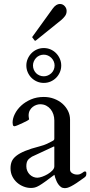

<svg xmlns="http://www.w3.org/2000/svg" viewBox="-20 -954 466 989"><path d="M260.3 -53.7Q232.4 -32.7 213.9 -19.3Q195.3 -5.9 182.4 1.7Q169.4 9.3 159.9 11.7Q150.4 14.2 139.2 14.2Q120.1 14.2 101.3 6.8Q82.5 -0.5 67.6 -13.7Q52.7 -26.9 43.5 -45.4Q34.2 -64 34.2 -87.4Q34.2 -106.9 40.5 -122.3Q46.9 -137.7 63.7 -151.1Q80.6 -164.6 109.4 -176.5Q138.2 -188.5 184.1 -200.2Q208 -206.5 222.7 -213.6Q237.3 -220.7 250 -227.5Q257.8 -231.4 258.8 -234.6Q259.8 -237.8 259.8 -240.2V-334Q259.8 -350.1 254.9 -365Q250 -379.9 240.7 -391.4Q231.4 -402.8 218 -409.9Q204.6 -417 186.5 -417Q178.2 -417 168.2 -413.8Q158.2 -410.6 148.9 -403.6Q139.6 -396.5 133.5 -385.5Q127.4 -374.5 127.4 -358.9Q127.4 -357.4 127.7 -354.5Q127.9 -351.6 128.4 -348.6Q128.9 -345.7 129.4 -343Q129.9 -340.3 129.9 -339.4Q128.4 -336.4 118.7 -331.3Q108.9 -326.2 96.4 -320.3Q84 -314.5 72.5 -309.6Q61 -304.7 55.7 -303.7Q47.9 -303.7 46.4 -310.3Q44.9 -316.9 44.9 -322.3Q44.9 -343.8 56.4 -366.9Q67.9 -390.1 88.9 -409.7Q109.9 -429.2 139.4 -441.9Q168.9 -454.6 205.6 -454.6Q233.9 -454.6 258.5 -445.3Q283.2 -436 301.3 -420.2Q319.3 -404.3 330.1 -383.1Q340.8 -361.8 340.8 -337.9V-80.6Q340.8 -68.8 352.1 -61.8Q363.3 -54.7 377.4 -54.7Q385.7 -54.7 391.6 -56.9Q397.5 -59.1 402.1 -62.3Q406.7 -65.4 410.2 -68.1Q413.6 -70.8 417.5 -70.8Q423.3 -70.8 424.1 -66.7Q424.8 -62.5 424.8 -60.1Q424.8 -51.3 422.4 -47.4Q419.9 -43.5 414.1 -39.1Q390.1 -21.5 374 -11Q357.9 -0.5 346.4 5.4Q335 11.2 327.4 13.2Q319.8 15.1 313.5 15.1Q302.2 15.1 294.4 9.5Q286.6 3.9 280.8 -4.2Q274.9 -12.2 271 -21.5Q267.1 -30.8 264.4 -38.6Q261.7 -46.4 260.3 -53.7ZM115.7 -97.2Q115.7 -84.5 120.6 -73.5Q125.5 -62.5 133.5 -54.7Q141.6 -46.9 151.6 -42.7Q161.6 -38.6 172.4 -38.6Q182.1 -38.6 197 -43.7Q211.9 -48.8 225.8 -57.1Q239.7 -65.4 249.8 -75.9Q259.8 -86.4 259.8 -97.2V-196.3Q259.8 -199.7 258.3 -199.7H257.8L144.5 -147Q137.7 -142.1 132.3 -138.2Q127 -134.3 123.3 -128.9Q119.6 -123.5 117.7 -116.2Q115.7 -108.9 115.7 -97.2ZM115.7 -616.7Q115.7 -634.8 122.8 -651.1Q129.9 -667.5 142.1 -679.9Q154.3 -692.4 170.7 -699.5Q187 -706.5 205.6 -706.5Q224.1 -706.5 240.5 -699.5Q256.8 -692.4 269 -679.9Q281.2 -667.5 288.3 -651.1Q295.4 -634.8 295.4 -616.7Q295.4 -598.1 288.3 -581.8Q281.2 -565.4 269 -553.2Q256.8 -541 240.5 -533.9Q224.1 -526.9 205.6 -526.9Q187 -526.9 170.7 -533.9Q154.3 -541 142.1 -553.2Q129.9 -565.4 122.8 -581.8Q115.7 -598.1 115.7 -616.7ZM149.9 -616.7Q149.9 -605 154.3 -594.7Q158.7 -584.5 166 -577.1Q173.3 -569.8 183.6 -565.4Q193.8 -561 205.6 -561Q216.8 -561 226.8 -565.4Q236.8 -569.8 244.6 -577.1Q252.4 -584.5 256.8 -594.7Q261.2 -605 261.2 -616.7Q261.2 -627.9 256.8 -637.9Q252.4 -647.9 244.6 -655.8Q236.8 -663.6 226.8 -668Q216.8 -672.4 205.6 -672.4Q193.8 -672.4 183.6 -668Q173.3 -663.6 166 -655.8Q158.7 -647.9 154.3 -637.9Q149.9 -627.9 149.9 -616.7ZM147.5 -759.8Q145.5 -761.7 145.5 -762.7Q145.5 -763.7 147.5 -765.6L251.5 -909.7Q260.7 -922.4 270 -928Q279.3 -933.6 288.1 -933.6Q303.2 -933.6 313.2 -922.6Q323.2 -911.6 323.2 -897.5Q323.2 -882.3 314.7 -871.1Q306.2 -859.9 296.4 -851.6L165 -745.6Q162.6 -744.1 161.6 -744.1Q159.7 -744.1 159.4 -744.4Q159.2 -744.6 158.2 -745.6Z"/></svg>

Font: Kurinto Book Core
Style: Regular
Weight: 400
Designer: Kurinto was developed by Clint Goss from a range of fonts that are compatible with the SIL Open Font License Version 1.1
Foundry: Clinton F. Goss
Version: Version 2.196; July 25, 2020